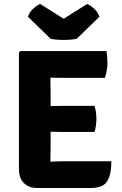

<svg xmlns="http://www.w3.org/2000/svg" viewBox="-20 -939 613 962"><path d="M538 -131Q538 -65 517.2 -31Q496.5 3 433 3H167Q124 3 99.5 -22Q75 -47 75 -90.5V-676L82 -683H513Q516.5 -665 517.5 -649.2Q518.5 -633.5 518.5 -620Q518.5 -606.5 515.2 -586.8Q512 -567 505.5 -549H301Q290 -549 271.2 -549.2Q252.5 -549.5 232.5 -550Q232.5 -529.5 233 -513.2Q233.5 -497 233.5 -477V-407.5Q253.5 -408 272 -408.2Q290.5 -408.5 301 -408.5H453.5Q458.5 -394 460.8 -375Q463 -356 463 -343Q463 -329.5 460.8 -311.5Q458.5 -293.5 453.5 -278H301Q290.5 -278 272 -278.2Q253.5 -278.5 233.5 -279V-202Q233.5 -182.5 233 -166.2Q232.5 -150 232.5 -130V-129Q249.5 -130 267.5 -130.5Q285.5 -131 306.5 -131ZM416.5 -919Q431.5 -913.5 451 -896Q470.5 -878.5 478 -855L364 -744.5Q337.5 -739 299 -739Q260.5 -739 234 -744.5L120 -855Q127.5 -878.5 147 -896Q166.5 -913.5 181.5 -919L299 -845Z"/></svg>

Font: Signika SC
Style: Bold
Weight: 700
Designer: Anna Giedryś
Foundry: Anna Giedryś
Version: Version 2.000; ttfautohint (v1.8.3) -l 8 -r 50 -G 200 -x 9 -